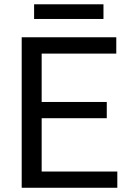

<svg xmlns="http://www.w3.org/2000/svg" viewBox="-20 -887 608 907"><path d="M534.2 -76.7V0H82.5V-710.9H529.3V-633.8H176.8V-405.3H484.4V-328.6H176.8V-76.7ZM468.8 -866.7V-797.4H141.1V-866.7Z"/></svg>

Font: Vazirmatn UI FD
Style: Regular
Weight: 400
Designer: Saber Rastikerdar
Foundry: Saber Rastikerdar
Version: Version 33.003